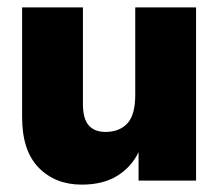

<svg xmlns="http://www.w3.org/2000/svg" viewBox="-20 -490 598 521"><path d="M202 11Q130 11 85 -35Q40 -81 40 -172V-470H205V-209Q205 -167 221 -149.5Q237 -132 266 -132Q304 -132 325.5 -155Q347 -178 347 -233V-470H512V0H356V-77Q336 -36 297.5 -12.5Q259 11 202 11Z"/></svg>

Font: Tilda Sans Black
Style: Regular
Weight: 900
Designer: ParaType Ltd
Foundry: ParaType Ltd
Version: Version 1.009